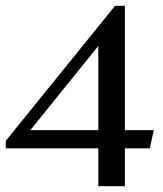

<svg xmlns="http://www.w3.org/2000/svg" viewBox="-20 -644 564 664"><path d="M320 0V-131H0V-157L378 -624H412V-194H512L498 -131H412V0ZM85 -194H320V-485Z"/></svg>

Font: Ancizar Serif Light
Style: Regular
Weight: 400
Version: Version 8.100